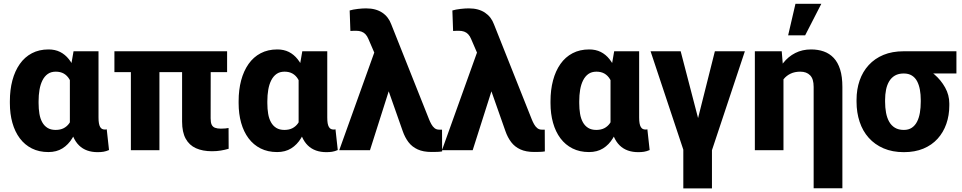

<svg xmlns="http://www.w3.org/2000/svg" viewBox="-20 -802 5137 1025"><path d="M32.7 -251.5V-261.7Q32.7 -322.3 46.1 -372.8Q59.6 -423.3 85.7 -460.4Q111.8 -497.6 150.4 -517.8Q189 -538.1 239.3 -538.1Q273.9 -538.1 300.8 -524.7Q327.6 -511.2 347.4 -486.3Q367.2 -461.4 381.6 -427.5Q396 -393.6 405.8 -352.3Q415.5 -311 420.9 -264.6V-248Q414.1 -193.4 400.9 -146.7Q387.7 -100.1 366.2 -64.7Q344.7 -29.3 313.2 -9.8Q281.7 9.8 238.3 9.8Q188.5 9.8 150.1 -9.5Q111.8 -28.8 85.7 -63.7Q59.6 -98.6 46.1 -146.5Q32.7 -194.3 32.7 -251.5ZM186 -261.7V-251.5Q186 -220.7 190.4 -194.6Q194.8 -168.5 205.6 -149.2Q216.3 -129.9 233.9 -119.1Q251.5 -108.4 276.9 -108.4Q302.2 -108.4 320.1 -117.7Q337.9 -127 349.6 -143.6Q361.3 -160.2 367.7 -183.8Q374 -207.5 376.5 -236.8V-274.4Q374 -307.1 367.7 -334Q361.3 -360.8 349.9 -379.9Q338.4 -398.9 320.6 -409.2Q302.7 -419.4 277.8 -419.4Q252.4 -419.4 235.1 -407.2Q217.8 -395 206.8 -373.3Q195.8 -351.6 190.9 -323Q186 -294.4 186 -261.7ZM372.6 -528.3H505.9V-174.8Q505.9 -156.2 508.1 -144Q510.3 -131.8 514.6 -124.3Q519 -116.7 525.4 -113.5Q531.7 -110.4 540.5 -110.4Q543.9 -110.4 545.9 -110.8Q547.9 -111.3 549.8 -111.8L562 -1Q545.9 5.9 532 8.1Q518.1 10.3 501 10.3Q470.7 10.3 445.8 1.5Q420.9 -7.3 402.1 -25.6Q383.3 -43.9 371.1 -71.8Q358.9 -99.6 353 -137.7V-415.5Z M1192.4 -528.3V-417H590.8V-528.3ZM831.1 -528.3V0H678.7V-528.3ZM952.1 -528.3H1105L1104.5 -169.9Q1104.5 -147.9 1110.1 -136.2Q1115.7 -124.5 1127.9 -119.9Q1140.1 -115.2 1159.2 -115.2Q1172.9 -115.2 1182.6 -116.2Q1192.4 -117.2 1200.2 -118.7L1200.7 -7.8Q1180.7 -2 1158.9 1.7Q1137.2 5.4 1111.3 5.4Q1062 5.4 1026.1 -10.7Q990.2 -26.9 971.2 -61.8Q952.1 -96.7 952.1 -152.8Z M1253.9 -251.5V-261.7Q1253.9 -322.3 1267.3 -372.8Q1280.8 -423.3 1306.9 -460.4Q1333 -497.6 1371.6 -517.8Q1410.2 -538.1 1460.4 -538.1Q1495.1 -538.1 1522 -524.7Q1548.8 -511.2 1568.6 -486.3Q1588.4 -461.4 1602.8 -427.5Q1617.2 -393.6 1627 -352.3Q1636.7 -311 1642.1 -264.6V-248Q1635.3 -193.4 1622.1 -146.7Q1608.9 -100.1 1587.4 -64.7Q1565.9 -29.3 1534.4 -9.8Q1502.9 9.8 1459.5 9.8Q1409.7 9.8 1371.3 -9.5Q1333 -28.8 1306.9 -63.7Q1280.8 -98.6 1267.3 -146.5Q1253.9 -194.3 1253.9 -251.5ZM1407.2 -261.7V-251.5Q1407.2 -220.7 1411.6 -194.6Q1416 -168.5 1426.8 -149.2Q1437.5 -129.9 1455.1 -119.1Q1472.7 -108.4 1498 -108.4Q1523.4 -108.4 1541.3 -117.7Q1559.1 -127 1570.8 -143.6Q1582.5 -160.2 1588.9 -183.8Q1595.2 -207.5 1597.7 -236.8V-274.4Q1595.2 -307.1 1588.9 -334Q1582.5 -360.8 1571 -379.9Q1559.6 -398.9 1541.7 -409.2Q1523.9 -419.4 1499 -419.4Q1473.6 -419.4 1456.3 -407.2Q1439 -395 1428 -373.3Q1417 -351.6 1412.1 -323Q1407.2 -294.4 1407.2 -261.7ZM1593.8 -528.3H1727.1V-174.8Q1727.1 -156.2 1729.2 -144Q1731.4 -131.8 1735.8 -124.3Q1740.2 -116.7 1746.6 -113.5Q1752.9 -110.4 1761.7 -110.4Q1765.1 -110.4 1767.1 -110.8Q1769 -111.3 1771 -111.8L1783.2 -1Q1767.1 5.9 1753.2 8.1Q1739.3 10.3 1722.2 10.3Q1691.9 10.3 1667 1.5Q1642.1 -7.3 1623.3 -25.6Q1604.5 -43.9 1592.3 -71.8Q1580.1 -99.6 1574.2 -137.7V-415.5Z M2061 -333 1955.1 0H1791L1985.8 -543L2089.8 -541.5ZM1934.1 -757.3Q1960.9 -757.3 1982.4 -751.5Q2003.9 -745.6 2020.5 -734.6Q2037.1 -723.6 2049.3 -707.8Q2061.5 -691.9 2068.8 -671.9L2270.5 -165Q2275.9 -151.4 2283 -138.7Q2290 -126 2300 -117.9Q2310.1 -109.9 2323.7 -109.9Q2328.1 -109.9 2332 -109.9Q2335.9 -109.9 2339.8 -109.9L2340.3 6.3Q2328.6 8.3 2314.7 8.8Q2300.8 9.3 2283.2 9.3Q2239.7 9.3 2209.7 -4.4Q2179.7 -18.1 2160.6 -43.2Q2141.6 -68.4 2129.9 -102.1L2001 -468.3L1946.8 -593.8Q1940.4 -609.4 1931.2 -619.1Q1921.9 -628.9 1909.4 -633.3Q1897 -637.7 1880.9 -637.7Q1873.5 -637.7 1866.9 -637.5Q1860.4 -637.2 1850.6 -636.7L1846.7 -746.1Q1864.7 -751.5 1889.9 -754.4Q1915 -757.3 1934.1 -757.3Z M2609.4 -333 2503.4 0H2339.4L2534.2 -543L2638.2 -541.5ZM2482.4 -757.3Q2509.3 -757.3 2530.8 -751.5Q2552.2 -745.6 2568.8 -734.6Q2585.4 -723.6 2597.7 -707.8Q2609.9 -691.9 2617.2 -671.9L2818.8 -165Q2824.2 -151.4 2831.3 -138.7Q2838.4 -126 2848.4 -117.9Q2858.4 -109.9 2872.1 -109.9Q2876.5 -109.9 2880.4 -109.9Q2884.3 -109.9 2888.2 -109.9L2888.7 6.3Q2877 8.3 2863 8.8Q2849.1 9.3 2831.5 9.3Q2788.1 9.3 2758.1 -4.4Q2728 -18.1 2709 -43.2Q2689.9 -68.4 2678.2 -102.1L2549.3 -468.3L2495.1 -593.8Q2488.8 -609.4 2479.5 -619.1Q2470.2 -628.9 2457.8 -633.3Q2445.3 -637.7 2429.2 -637.7Q2421.9 -637.7 2415.3 -637.5Q2408.7 -637.2 2398.9 -636.7L2395 -746.1Q2413.1 -751.5 2438.2 -754.4Q2463.4 -757.3 2482.4 -757.3Z M2918.9 -251.5V-261.7Q2918.9 -322.3 2932.4 -372.8Q2945.8 -423.3 2971.9 -460.4Q2998 -497.6 3036.6 -517.8Q3075.2 -538.1 3125.5 -538.1Q3160.2 -538.1 3187 -524.7Q3213.9 -511.2 3233.6 -486.3Q3253.4 -461.4 3267.8 -427.5Q3282.2 -393.6 3292 -352.3Q3301.8 -311 3307.1 -264.6V-248Q3300.3 -193.4 3287.1 -146.7Q3273.9 -100.1 3252.4 -64.7Q3231 -29.3 3199.5 -9.8Q3168 9.8 3124.5 9.8Q3074.7 9.8 3036.4 -9.5Q2998 -28.8 2971.9 -63.7Q2945.8 -98.6 2932.4 -146.5Q2918.9 -194.3 2918.9 -251.5ZM3072.3 -261.7V-251.5Q3072.3 -220.7 3076.7 -194.6Q3081.1 -168.5 3091.8 -149.2Q3102.5 -129.9 3120.1 -119.1Q3137.7 -108.4 3163.1 -108.4Q3188.5 -108.4 3206.3 -117.7Q3224.1 -127 3235.8 -143.6Q3247.6 -160.2 3253.9 -183.8Q3260.3 -207.5 3262.7 -236.8V-274.4Q3260.3 -307.1 3253.9 -334Q3247.6 -360.8 3236.1 -379.9Q3224.6 -398.9 3206.8 -409.2Q3189 -419.4 3164.1 -419.4Q3138.7 -419.4 3121.3 -407.2Q3104 -395 3093 -373.3Q3082 -351.6 3077.1 -323Q3072.3 -294.4 3072.3 -261.7ZM3258.8 -528.3H3392.1V-174.8Q3392.1 -156.2 3394.3 -144Q3396.5 -131.8 3400.9 -124.3Q3405.3 -116.7 3411.6 -113.5Q3418 -110.4 3426.8 -110.4Q3430.2 -110.4 3432.1 -110.8Q3434.1 -111.3 3436 -111.8L3448.2 -1Q3432.1 5.9 3418.2 8.1Q3404.3 10.3 3387.2 10.3Q3356.9 10.3 3332 1.5Q3307.1 -7.3 3288.3 -25.6Q3269.5 -43.9 3257.3 -71.8Q3245.1 -99.6 3239.3 -137.7V-415.5Z M3780.8 -39.1V203.6H3627.9V-39.1ZM3696.3 -130.4 3796.4 -528.3H3956.5L3780.8 0H3677.2ZM3613.8 -528.3 3718.3 -127 3732.4 0H3628.9L3453.1 -528.3Z M4162.6 -415.5V0H4009.8V-528.3H4153.3ZM4133.8 -282.2 4104.5 -281.2Q4104.5 -336.9 4119.1 -383.8Q4133.8 -430.7 4160.9 -465.3Q4188 -500 4225.6 -519Q4263.2 -538.1 4309.6 -538.1Q4347.2 -538.1 4377.7 -527.3Q4408.2 -516.6 4430.7 -492.9Q4453.1 -469.2 4465.1 -430.9Q4477.1 -392.6 4477.1 -337.4V203.1H4323.7V-337.9Q4323.7 -359.4 4319.1 -374.8Q4314.5 -390.1 4304.9 -399.9Q4295.4 -409.7 4282.2 -414.6Q4269 -419.4 4252.4 -419.4Q4223.1 -419.4 4200.9 -408.9Q4178.7 -398.4 4163.8 -379.9Q4148.9 -361.3 4141.4 -336.4Q4133.8 -311.5 4133.8 -282.2ZM4187.5 -613.3 4226.6 -781.7H4364.7L4278.3 -613.3Z M4552.7 -258.8V-269Q4552.7 -324.7 4569.1 -372.1Q4585.4 -419.4 4617.7 -454.6Q4649.9 -489.7 4696.5 -509Q4743.2 -528.3 4804.2 -528.3Q4813.5 -522.9 4823.7 -506.6Q4834 -490.2 4850.8 -473.4Q4867.7 -456.5 4897 -448.2Q4934.1 -434.1 4968.8 -404.3Q5003.4 -374.5 5025.6 -334.7Q5047.9 -294.9 5047.9 -249.5V-238.8Q5047.9 -186 5032 -140.6Q5016.1 -95.2 4985.4 -61.3Q4954.6 -27.3 4909.4 -8.5Q4864.3 10.3 4805.2 10.3Q4744.1 10.3 4697 -10Q4649.9 -30.3 4617.7 -66.4Q4585.4 -102.5 4569.1 -151.9Q4552.7 -201.2 4552.7 -258.8ZM4705.1 -269V-258.8Q4705.1 -227.5 4710.2 -200.2Q4715.3 -172.9 4726.8 -152.3Q4738.3 -131.8 4757.6 -120.1Q4776.9 -108.4 4805.2 -108.4Q4830.6 -108.4 4847.9 -120.1Q4865.2 -131.8 4875.7 -152.3Q4886.2 -172.9 4890.9 -200.2Q4895.5 -227.5 4895.5 -258.8V-269Q4895.5 -297.4 4890.9 -323Q4886.2 -348.6 4876 -368.2Q4865.7 -387.7 4848.1 -398.7Q4830.6 -409.7 4804.7 -409.7Q4776.9 -409.7 4757.8 -398.7Q4738.8 -387.7 4727.1 -368.2Q4715.3 -348.6 4710.2 -323Q4705.1 -297.4 4705.1 -269ZM5085.9 -528.3V-409.7H4804.7V-528.3Z"/></svg>

Font: Roboto ExtraBold
Style: Regular
Weight: 800
Designer: Christian Robertson
Foundry: Google
Version: Version 3.009; 2024